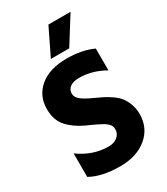

<svg xmlns="http://www.w3.org/2000/svg" viewBox="-219 -993 953 1096"><g transform="rotate(-30 257.0 -445.0)"><path d="M484 -196Q484 -105 417 -48.5Q350 8 239 8Q120 8 45 -34V-189Q136 -123 239 -123Q274 -123 297 -141.5Q320 -160 320 -190Q320 -200 317 -209Q314 -218 306 -226Q298 -234 290.5 -239.5Q283 -245 268.5 -252.5Q254 -260 244 -265Q234 -270 214.5 -279Q195 -288 183 -293Q118 -323 78.5 -367Q39 -411 39 -484Q39 -571 103 -624.5Q167 -678 280 -678Q381 -678 454 -644V-500Q373 -547 286 -547Q247 -547 226.5 -531Q206 -515 206 -490Q206 -465 231 -445.5Q256 -426 306 -404Q337 -390 357.5 -379.5Q378 -369 404.5 -350.5Q431 -332 446.5 -311.5Q462 -291 473 -261Q484 -231 484 -196ZM323 -721H202L288 -898H434Z"/></g></svg>

Font: Hind Siliguri
Style: Bold
Weight: 700
Designer: Jyotish Sonowal
Foundry: Indian Type Foundry
Version: Version 1.001;PS 1.0;hotconv 1.0.86;makeotf.lib2.5.63406; tt